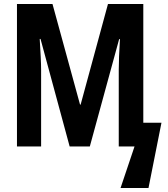

<svg xmlns="http://www.w3.org/2000/svg" viewBox="-20 -734 844 962"><path d="M430 0 577 -538H581Q575 -441 575 -383V0H654L584 208H724L789 -119H698V-714H521L384 -210H381L243 -714H65V0H186V-383Q186 -410 184 -449.5Q182 -489 179 -539H183L329 0Z"/></svg>

Font: Noto Sans UI Condensed
Style: Bold
Weight: 700
Width: 3
Designer: Monotype Design Team
Foundry: Monotype Imaging Inc.
Version: 1.001